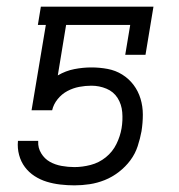

<svg xmlns="http://www.w3.org/2000/svg" viewBox="-20 -550 540 578"><path d="M204 8Q183 8 161.5 5.5Q140 3 120.5 -3Q101 -9 84 -20Q67 -31 55 -47Q43 -63 37.5 -83.5Q32 -104 34 -125V-126H95V-124Q94 -105 104 -88.5Q114 -72 130 -63Q146 -54 165.5 -50.5Q185 -47 204 -47Q228 -47 253 -53.5Q278 -60 298.5 -76.5Q319 -93 330.5 -116.5Q342 -140 346 -164Q350 -188 348 -212Q346 -236 334 -255Q322 -274 300.5 -283Q279 -292 255 -292Q237 -292 218.5 -288.5Q200 -285 183 -276Q166 -267 153.5 -251.5Q141 -236 137 -218H75L118 -475H94L103 -530H442L418 -385H357L372 -475H179L154 -323Q178 -337 204 -342Q230 -347 255 -347Q280 -347 304 -342.5Q328 -338 348 -325.5Q368 -313 382 -294.5Q396 -276 403 -253Q410 -230 410 -205Q410 -180 406 -155Q402 -133 394.5 -110Q387 -87 372.5 -67.5Q358 -48 338 -32.5Q318 -17 295.5 -8Q273 1 250 4.5Q227 8 204 8Z"/></svg>

Font: Iosevka Slab Light
Style: Italic
Weight: 300
Italic angle: -9°
Monospace: yes
Designer: Belleve Invis
Foundry: Belleve Invis
Version: Version 11.1.1; ttfautohint (v1.8.3)